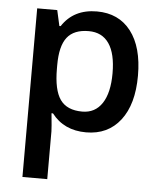

<svg xmlns="http://www.w3.org/2000/svg" viewBox="-55 -597 733 885"><g transform="rotate(5 311.5 -155.0)"><path d="M356 9.8Q253.4 9.8 196.8 -64H189.9Q196.8 4.4 196.8 19V240.2H82V-540H174.8Q178.7 -524.9 190.9 -467.8H196.8Q250.5 -549.8 357.9 -549.8Q459 -549.8 515.4 -476.6Q571.8 -403.3 571.8 -271Q571.8 -138.7 514.4 -64.5Q457 9.8 356 9.8ZM328.1 -456.1Q259.8 -456.1 228.3 -416Q196.8 -376 196.8 -288.1V-271Q196.8 -172.4 228 -128.2Q259.3 -84 330.1 -84Q389.6 -84 421.9 -132.8Q454.1 -181.6 454.1 -272Q454.1 -362.8 422.1 -409.4Q390.1 -456.1 328.1 -456.1Z"/></g></svg>

Font: Open Sans Semibold
Style: Regular
Weight: 600
Foundry: Ascender Corporation
Version: Version 1.10; ttfautohint (v1.5.65-e2d9)